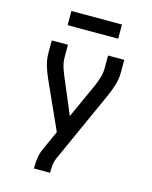

<svg xmlns="http://www.w3.org/2000/svg" viewBox="-134 -1013 868 1100"><g transform="rotate(15 300.0 -463.5)"><path d="M176 0V-7Q176 -36 180.5 -65Q185 -94 197 -120L249 -235L124 -512Q108 -547 96.5 -584.5Q85 -622 85 -662V-735H181V-662Q181 -646 183.5 -631Q186 -616 190.5 -601.5Q195 -587 200.5 -573Q206 -559 212 -545L297 -343L389 -546Q401 -573 410 -602Q419 -631 419 -662V-735H515V-662Q515 -622 503.5 -584.5Q492 -547 476 -512L284 -86Q276 -68 274 -47.5Q272 -27 272 -7V0ZM150 -843V-927H450V-843Z"/></g></svg>

Font: Iosevka Curly Medium Extended
Style: Regular
Weight: 500
Width: 7
Monospace: yes
Designer: Belleve Invis
Foundry: Belleve Invis
Version: Version 11.1.0; ttfautohint (v1.8.3)